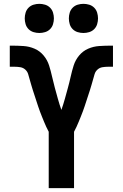

<svg xmlns="http://www.w3.org/2000/svg" viewBox="-20 -981 640 1001"><path d="M234 0V-294Q227 -307 221 -320Q215 -333 209.5 -346.5Q204 -360 198.5 -373.5Q193 -387 188 -400.5Q183 -414 178.5 -427.5Q174 -441 169.5 -455Q165 -469 160.5 -482.5Q156 -496 151.5 -510Q147 -524 143 -538Q139 -552 135 -566Q131 -580 127 -594Q123 -608 112 -618Q101 -628 86.5 -630.5Q72 -633 57 -633H31V-743H42Q72 -743 102.5 -741Q133 -739 160.5 -727Q188 -715 207.5 -691.5Q227 -668 236 -639.5Q245 -611 251.5 -581.5Q258 -552 266 -523Q274 -494 282 -465Q290 -436 300 -408Q310 -436 318 -465Q326 -494 334 -523Q342 -552 348.5 -581.5Q355 -611 364 -639.5Q373 -668 392.5 -691.5Q412 -715 439.5 -727Q467 -739 497.5 -741Q528 -743 558 -743H569V-633H543Q528 -633 513.5 -630.5Q499 -628 488 -618Q477 -608 473 -594Q469 -580 465 -566Q461 -552 457 -538Q453 -524 448.5 -510Q444 -496 439.5 -482.5Q435 -469 430.5 -455Q426 -441 421.5 -427.5Q417 -414 412 -400.5Q407 -387 401.5 -373.5Q396 -360 390.5 -346.5Q385 -333 379 -320Q373 -307 366 -294V0ZM415 -809Q400 -809 385 -813.5Q370 -818 359 -829Q348 -840 343.5 -855Q339 -870 339 -885Q339 -900 343.5 -915Q348 -930 359 -941Q370 -952 385 -956.5Q400 -961 415 -961Q430 -961 445 -956.5Q460 -952 471 -941Q482 -930 486.5 -915Q491 -900 491 -885Q491 -870 486.5 -855Q482 -840 471 -829Q460 -818 445 -813.5Q430 -809 415 -809ZM185 -809Q170 -809 155 -813.5Q140 -818 129 -829Q118 -840 113.5 -855Q109 -870 109 -885Q109 -900 113.5 -915Q118 -930 129 -941Q140 -952 155 -956.5Q170 -961 185 -961Q200 -961 215 -956.5Q230 -952 241 -941Q252 -930 256.5 -915Q261 -900 261 -885Q261 -870 256.5 -855Q252 -840 241 -829Q230 -818 215 -813.5Q200 -809 185 -809Z"/></svg>

Font: Iosevka Extrabold Extended
Style: Regular
Weight: 800
Width: 7
Monospace: yes
Designer: Belleve Invis
Foundry: Belleve Invis
Version: Version 32.5.0; ttfautohint (v1.8.4)